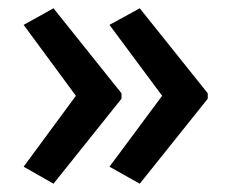

<svg xmlns="http://www.w3.org/2000/svg" viewBox="-20 -498 557 463"><path d="M481 -260V-273L317 -478L244 -438L371 -267L244 -96L317 -55ZM273 -260V-273L109 -478L37 -438L163 -267L37 -96L109 -55Z"/></svg>

Font: Noto Sans Devanagari SemiCondensed Medium
Style: Regular
Weight: 500
Width: 4
Designer: Jelle Bosma - Monotype Design Team
Foundry: Monotype Imaging Inc.
Version: Version 2.004